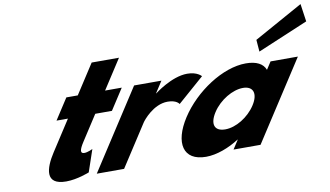

<svg xmlns="http://www.w3.org/2000/svg" viewBox="-83 -1025 2105 1225"><g transform="rotate(-10 970.0 -412.5)"><path d="M422.3 -513H348.3L260.8 -378H334.8L207.2 -181C148.3 -90 114.3 15 255.3 15C328.3 15 406 -17 406 -17L454.6 -160C454.6 -160 423.3 -144 400.3 -144C372.3 -144 375.2 -167 406.3 -215L511.8 -378H619.8L707.3 -513H599.3L723 -704H546Z M455 0H632L806.9 -270C815.3 -283 887.2 -374 979.2 -374C1038.2 -374 1053.1 -346 1053.1 -346L1224.3 -496C1224.3 -496 1199 -528 1133 -528C1032 -528 918.3 -439 918.3 -439H916.3L964.3 -513H787.3Z M1606.1 -664 1612.2 -587 1939.6 -725 1923.1 -840ZM1081.8 -256C1179 -406 1363 -528 1513 -528C1582 -528 1624.1 -505 1639.5 -464L1671.3 -513H1848.3L1516 0H1341L1378.6 -58H1376.6C1311.4 -16 1231.3 15 1161.3 15C1011.3 15 984.7 -106 1081.8 -256ZM1269.8 -256C1224.5 -186 1240.1 -136 1312.1 -136C1381.1 -136 1463.5 -186 1508.8 -256C1554.8 -327 1534.2 -377 1468.2 -377C1401.2 -377 1315.8 -327 1269.8 -256Z"/></g></svg>

Font: Hussar
Style: BdWodka
Weight: 700
Foundry: Cannot Into Space Fonts
Version: Version 2.00